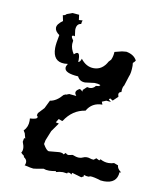

<svg xmlns="http://www.w3.org/2000/svg" viewBox="-70 -512 585 698"><g transform="rotate(10 222.0 -163.5)"><path d="M287.1 -214.8Q276.9 -218.8 265.1 -218.8L230.5 -214.4Q210 -214.4 201.7 -231.9Q151.4 -234.9 151.4 -254.9Q151.4 -261.2 157.2 -270L144.5 -269Q101.6 -269 101.6 -319.3Q101.6 -335 108.4 -367.7Q91.8 -379.4 91.8 -392.1Q91.8 -405.8 112.8 -420.4L108.4 -441.4Q117.2 -441.9 121.6 -447.8L141.6 -455.1L166.5 -453.1L168.9 -434.1L182.6 -435.1Q180.2 -428.7 179.7 -421.4Q162.1 -419.4 162.1 -396L165 -373.5L159.2 -374.5Q154.3 -374.5 154.3 -370.6Q154.3 -366.7 161.6 -356.9L160.2 -344.2Q160.2 -326.2 172.4 -308.1Q179.7 -315.4 184.6 -315.4Q193.4 -315.4 193.4 -291.5L192.9 -283.7Q199.7 -283.7 204.1 -297.4Q224.1 -271 252.4 -271Q284.2 -271 301.8 -304.2L309.6 -312.5Q315.9 -326.2 316.4 -342.3L343.3 -349.1L359.4 -350.6Q388.2 -345.2 398.4 -324.7Q395 -319.3 389.2 -314.5L390.1 -304.2Q390.1 -276.9 383.8 -263.7Q378.4 -247.1 372.6 -228.5Q366.7 -221.2 366.7 -206.1V-203.1Q356.9 -201.7 356.9 -192.9L358.9 -184.1L340.8 -167L330.6 -173.3L326.2 -168.9L335.4 -161.1L317.9 -162.6L302.7 -156.2L306.6 -146Q268.1 -146 250 -113.8Q202.6 -106.9 174.3 -62.5H171.4L159.2 -66.9L150.9 -53.2L162.6 -50.8L140.1 -19L125.5 17.1L122.6 31.7Q135.7 54.7 144.5 54.7L182.1 51.3Q195.3 51.3 198.7 56.6L206.5 49.8Q209.5 55.7 217.8 55.7L231.9 52.7Q246.1 58.6 255.9 58.6Q264.2 58.6 270.3 55.4Q276.4 52.2 284.2 52.2Q291 52.2 296.6 54.4Q302.2 56.6 310.1 56.6L318.8 49.8L330.6 55.7L334.5 50.8Q349.1 59.1 364.7 59.1Q376 59.1 385.3 55.7L400.9 61.5Q400.9 73.7 416.5 85L410.6 85.4Q408.2 127.4 360.4 127.4L347.7 126.5Q321.8 118.2 309.1 118.2L302.2 120.6Q293.5 120.6 284.2 117.2L285.6 122.1L276.9 127.4L241.7 117.2L239.3 124Q234.9 118.7 229.5 118.7H227.5Q224.1 118.7 224.1 122.6L208 120.6Q195.3 120.6 181.6 125L183.1 121.1Q167.5 124 157.2 124Q145 124 136.7 120.6Q105 126.5 99.6 126.5Q93.3 126.5 66.4 120.1Q69.8 115.7 69.8 107.9Q69.8 98.1 58.1 90.8Q58.1 88.9 58.6 87.4Q52.2 83 46.4 77.1Q50.8 70.8 50.8 61Q50.8 51.3 44.9 37.1L47.4 23.4L51.8 23.9L47.9 10.3Q47.9 5.9 41 -3.9Q56.2 -19 56.2 -42L55.7 -50.8Q82.5 -52.2 82.5 -60.1Q82.5 -64 78.6 -66.4L81.1 -75.2L101.6 -97.2L116.2 -127Q140.1 -130.4 161.6 -156.2L169.9 -159.7V-158.7L181.2 -163.1L207.5 -160.6Q202.1 -167.5 202.1 -172.4Q202.1 -181.2 216.3 -188L227.5 -180.2L226.6 -186L240.7 -199.2L249.5 -197.8Q263.7 -197.8 271.5 -209L283.2 -210.4Z"/></g></svg>

Font: Truetypewriter PolyglOTT
Style: Regular
Weight: 400
Designer: Sergey Beatoff a.k.a. Sam_T
Version: Version 3.76